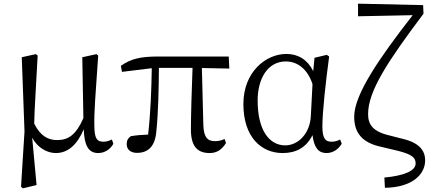

<svg xmlns="http://www.w3.org/2000/svg" viewBox="-20 -823 2358 1050"><path d="M592 -60C577 -53 562 -48 546 -48C510 -48 497 -65 496 -133C494 -212 502 -297 517 -519L508 -527L430 -510L436 -177C396 -85 353 -57 293 -57C247 -57 203 -75 167 -147C169 -234 176 -331 186 -519L176 -527L99 -510L114 -104L95 198L105 207L180 189L156 -70C185 -15 238 14 285 14C350 14 401 -29 438 -116C441 -30 462 14 517 14C555 14 585 -9 600 -37Z M1084 -451 1234 -448 1231 -514H848C745 -514 696 -501 641 -463L647 -430L810 -450C808 -331 804 -211 790 -87C755 -86 722 -83 695 -78C681 -68 673 -57 673 -34C673 -4 696 13 729 13C790 13 828 -22 835 -104C846 -215 848 -334 849 -452H1033C1029 -355 1024 -186 1024 -116C1024 -25 1057 14 1127 14C1165 14 1193 -4 1216 -41L1208 -63C1192 -55 1174 -51 1156 -51C1116 -51 1094 -70 1092 -141Z M1680 -191C1676 -93 1611 -28 1540 -28C1453 -28 1389 -110 1389 -273C1389 -393 1444 -487 1543 -487C1609 -487 1663 -443 1689 -363ZM1840 -60C1825 -52 1809 -48 1793 -48C1760 -48 1743 -65 1743 -132C1743 -209 1761 -373 1780 -514L1767 -523L1700 -507L1693 -434C1662 -497 1610 -528 1546 -528C1434 -528 1311 -430 1311 -254C1311 -75 1407 14 1526 14C1599 14 1655 -16 1689 -84C1698 -12 1724 14 1765 14C1803 14 1831 -8 1849 -37Z M2111 -82C2019 -103 1993 -142 1993 -199C1993 -325 2100 -487 2296 -748L2294 -795L1938 -803V-734L2237 -740C2052 -503 1917 -305 1917 -185C1917 -97 1960 -46 2052 -23L2157 2C2236 22 2253 41 2253 71C2253 112 2188 138 2082 148L2085 204C2233 202 2305 132 2305 54C2305 0 2272 -42 2185 -63Z"/></svg>

Font: Noto Serif CJK JP
Style: Regular
Weight: 400
Designer: Ryoko NISHIZUKA 西塚涼子 (kana & ideographs); Frank Grießhammer (Latin, Greek & Cyrillic); Wenlong ZHANG 张文龙 (bopomofo); San
Foundry: Adobe Systems Incorporated
Version: Version 1.000;PS 1;hotconv 16.6.53;makeotf.lib2.5.65590